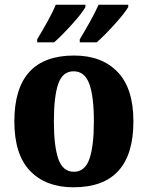

<svg xmlns="http://www.w3.org/2000/svg" viewBox="-20 -786 628 816"><path d="M292 10Q547 10 547 -270Q547 -411 479.5 -480.5Q412 -550 295 -550Q41 -550 41 -270Q41 -129 108 -59.5Q175 10 292 10ZM294 -56Q247 -56 228 -110.5Q209 -165 209 -270Q209 -376 227.5 -429.5Q246 -483 293 -483Q340 -483 359.5 -429.5Q379 -376 379 -270Q379 -165 360 -110.5Q341 -56 294 -56ZM319 -606H391Q423 -634 466.5 -682Q510 -730 525 -756V-766H399Q384 -732 361.5 -692Q339 -652 319 -619ZM138 -606H210Q242 -634 285.5 -682Q329 -730 343 -756V-766H217Q203 -732 180.5 -692Q158 -652 138 -619Z"/></svg>

Font: Noto Serif SemiCondensed Extra
Style: Regular
Weight: 800
Width: 4
Designer: Monotype Design Team
Foundry: Monotype Imaging Inc.
Version: Version 1.002